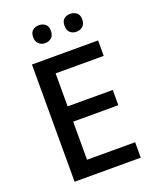

<svg xmlns="http://www.w3.org/2000/svg" viewBox="-165 -1005 887 1099"><g transform="rotate(-20 278.5 -456.0)"><path d="M498 0H95V-714H498V-620H205V-419H480V-326H205V-94H498ZM155 -858Q155 -887 171 -899.5Q187 -912 209 -912Q231 -912 247 -899.5Q263 -887 263 -858Q263 -830 247 -816.5Q231 -803 209 -803Q187 -803 171 -816.5Q155 -830 155 -858ZM346 -858Q346 -887 361.5 -899.5Q377 -912 399 -912Q421 -912 437.5 -899.5Q454 -887 454 -858Q454 -830 437.5 -816.5Q421 -803 399 -803Q377 -803 361.5 -816.5Q346 -830 346 -858Z"/></g></svg>

Font: Noto Sans Nag Mundari Medium
Style: Regular
Weight: 500
Version: Version 1.000